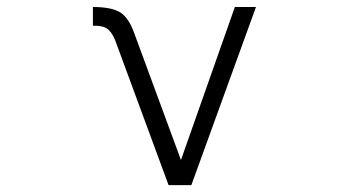

<svg xmlns="http://www.w3.org/2000/svg" viewBox="-20 -539 1040 560"><path d="M471.7 1H538.1L726.6 -518.6H665L507.8 -72.3L371.1 -443.4Q355.5 -486.3 332 -502Q306.6 -518.6 251 -518.6V-463.9Q276.4 -464.8 290 -457Q304.7 -448.2 315.4 -422.9Z"/></svg>

Font: DotumChe
Style: Regular
Weight: 400
Monospace: yes
Version: Version 2.21